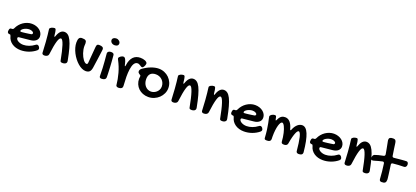

<svg xmlns="http://www.w3.org/2000/svg" viewBox="43 -1671 6081 2806"><g transform="rotate(20 3083.5 -267.5)"><path d="M456.1 -106.9Q470.2 -119.1 483.9 -119.1Q491.7 -119.1 498 -115.2Q504.4 -111.3 512.2 -103Q519.5 -91.8 522.7 -84.7Q525.9 -77.6 525.9 -70.8Q525.9 -56.2 511.2 -43Q487.8 -23.4 460.4 -8.1Q433.1 7.3 403.3 18.1Q373.5 28.8 341.8 34.4Q310.1 40 278.8 40Q239.3 40 204.6 30Q169.9 20 142.8 1.5Q115.7 -17.1 97.2 -43.2Q78.6 -69.3 70.8 -102.1Q66.4 -115.7 62.7 -119.9Q59.1 -124 50.8 -124Q32.7 -124 22.9 -132.8Q13.2 -141.6 13.2 -158.2Q13.2 -165 14.2 -167L15.1 -176.8Q17.6 -194.3 24.7 -202.1Q31.7 -210 46.9 -210H54.2Q74.7 -210 83 -229Q98.1 -262.7 121.6 -290.5Q145 -318.4 174.3 -338.1Q203.6 -357.9 237.1 -368.9Q270.5 -379.9 305.2 -379.9Q341.3 -379.9 372.8 -369.4Q404.3 -358.9 427.7 -340.3Q451.2 -321.8 464.6 -296.9Q478 -272 478 -243.2Q478 -223.1 470.2 -206.5Q462.4 -189.9 447.8 -177.5Q433.1 -165 412.4 -157.2Q391.6 -149.4 365.2 -147L195.8 -129.9Q186 -129.9 179.9 -125Q173.8 -120.1 173.8 -111.8Q173.8 -99.1 183.3 -87.4Q192.9 -75.7 208.7 -66.7Q224.6 -57.6 245.4 -52.2Q266.1 -46.9 288.1 -46.9Q309.1 -46.9 331.3 -51Q353.5 -55.2 375.2 -63Q397 -70.8 417.5 -81.8Q438 -92.8 456.1 -106.9ZM347.2 -232.9Q354.5 -234.4 359.9 -240Q365.2 -245.6 365.2 -253.9Q365.2 -261.2 359.9 -267.6Q354.5 -273.9 345.2 -279.1Q335.9 -284.2 323.7 -287.1Q311.5 -290 297.9 -290Q277.8 -290 256.8 -284.2Q235.8 -278.3 218.8 -268.8Q201.7 -259.3 190.9 -247.8Q180.2 -236.3 180.2 -225.1Q180.2 -213.9 193.8 -213.9Q202.1 -213.9 220.7 -215.8Q239.3 -217.8 261.7 -220.5Q284.2 -223.1 307.1 -226.6Q330.1 -230 347.2 -232.9Z M564.9 -394Q564.9 -401.4 571.3 -408.4Q577.6 -415.5 587.9 -421.1Q598.1 -426.8 611.1 -430.4Q624 -434.1 637.2 -434.1Q644.5 -434.1 649.7 -430.2Q654.8 -426.3 658.7 -415.3Q662.6 -404.3 665.8 -384.5Q668.9 -364.7 671.9 -333Q673.8 -323.2 675.5 -318.1Q677.2 -313 680.2 -313Q684.6 -313 689 -328.1Q724.6 -431.2 792 -431.2Q823.2 -431.2 848.9 -411.6Q874.5 -392.1 896.7 -347.9Q918.9 -303.7 939 -231.7Q959 -159.7 979 -54.2Q980 -48.8 980.5 -44.4Q981 -40 981 -36.1Q981 -24.9 975.8 -16.8Q970.7 -8.8 962.4 -3.7Q954.1 1.5 943.8 4.2Q933.6 6.8 923.3 6.8Q902.8 6.8 893.8 2.4Q884.8 -2 882.3 -14.2Q868.2 -88.4 854.7 -146Q841.3 -203.6 828.4 -242.9Q815.4 -282.2 802.7 -302.7Q790 -323.2 777.3 -323.2Q764.6 -323.2 753.7 -307.4Q742.7 -291.5 732.4 -257.8Q722.2 -224.1 712.6 -172.4Q703.1 -120.6 694.3 -48.8Q691.9 -29.3 674.8 -17.6Q657.7 -5.9 631.3 -5.9Q613.8 -5.9 604.5 -13.2Q595.2 -20.5 594.2 -33.2Q589.8 -134.8 584.7 -200.4Q579.6 -266.1 575.2 -305.9Q570.8 -345.7 567.9 -365.2Q564.9 -384.8 564.9 -394Z M1293 -377Q1294.4 -390.6 1296.6 -399.7Q1298.8 -408.7 1303.5 -414.3Q1308.1 -419.9 1315.4 -422.4Q1322.8 -424.8 1334 -424.8Q1369.6 -424.8 1386.5 -414.3Q1403.3 -403.8 1403.3 -380.9Q1403.3 -376.5 1401.6 -361.6Q1399.9 -346.7 1397 -325Q1394 -303.2 1390.4 -277.1Q1386.7 -251 1383.3 -224.1Q1374.5 -161.6 1363.3 -84Q1356.4 -38.1 1336.2 -18.1Q1315.9 2 1276.4 2Q1246.6 2 1214.8 -13.2Q1183.1 -28.3 1153.3 -54.2Q1123.5 -80.1 1096.9 -114.5Q1070.3 -148.9 1050.3 -187.7Q1030.3 -226.6 1018.8 -267.1Q1007.3 -307.6 1007.3 -346.2Q1007.3 -389.6 1019.8 -411.4Q1032.2 -433.1 1063 -433.1Q1084.5 -433.1 1098.6 -430.4Q1112.8 -427.7 1121.3 -421.1Q1129.9 -414.6 1133.5 -403.8Q1137.2 -393.1 1137.2 -377Q1137.2 -366.2 1136.2 -355.5Q1135.3 -344.7 1135.3 -334Q1135.3 -309.1 1140.4 -282Q1145.5 -254.9 1154.3 -229Q1163.1 -203.1 1174.8 -179.9Q1186.5 -156.7 1199.7 -139.2Q1212.9 -121.6 1226.3 -111.3Q1239.7 -101.1 1252.4 -101.1Q1261.2 -101.1 1265.9 -106.9Q1270.5 -112.8 1272 -127Z M1545.9 -498Q1531.7 -498 1519.3 -502.2Q1506.8 -506.3 1497.8 -513.9Q1488.8 -521.5 1483.4 -531.7Q1478 -542 1478 -554.2Q1478 -574.7 1494.4 -587.4Q1510.7 -600.1 1538.1 -600.1Q1550.8 -600.1 1562.5 -595.5Q1574.2 -590.8 1583.3 -583Q1592.3 -575.2 1597.7 -564.7Q1603 -554.2 1603 -543Q1603 -522 1587.6 -510Q1572.3 -498 1545.9 -498ZM1479 -349.1Q1479 -366.2 1493.9 -377.2Q1508.8 -388.2 1533.2 -388.2Q1577.1 -388.2 1580.1 -357.9Q1582 -336.9 1584.2 -310.5Q1586.4 -284.2 1588.6 -254.6Q1590.8 -225.1 1592.5 -193.6Q1594.2 -162.1 1595.7 -131.6Q1597.2 -101.1 1598.1 -72.8Q1599.1 -44.4 1599.1 -21Q1599.1 3.4 1581.8 15.6Q1564.5 27.8 1531.2 27.8Q1516.1 27.8 1507.6 20.8Q1499 13.7 1499 0Q1499 -67.4 1495.8 -126.2Q1492.7 -185.1 1489 -231Q1485.4 -276.9 1482.2 -307.4Q1479 -337.9 1479 -349.1Z M1954.1 -365.2Q1936 -365.2 1922.4 -355.7Q1908.7 -346.2 1898.9 -329.3Q1889.2 -312.5 1882.8 -289.8Q1876.5 -267.1 1872.6 -240.2Q1868.7 -213.4 1867.2 -184.1Q1865.7 -154.8 1865.7 -125Q1865.7 -85.9 1868.9 -48.1Q1872.1 -10.3 1872.1 22Q1872.1 43 1856.4 54.9Q1840.8 66.9 1812 66.9Q1806.6 66.9 1799.8 65.9Q1793 64.9 1786.9 62Q1780.8 59.1 1776.1 54Q1771.5 48.8 1771 40Q1766.6 -2.9 1758.3 -47.9Q1750 -92.8 1737.5 -137.5Q1725.1 -182.1 1707.8 -226.1Q1690.4 -270 1668 -312Q1664.1 -319.3 1661.4 -325.7Q1658.7 -332 1658.7 -337.9Q1658.7 -345.2 1665.3 -353.8Q1671.9 -362.3 1681.9 -369.6Q1691.9 -377 1703.9 -381.6Q1715.8 -386.2 1727.1 -386.2Q1745.6 -386.2 1759.8 -360.6Q1773.9 -335 1786.1 -278.8Q1788.6 -269 1790 -265.1Q1791.5 -261.2 1793.9 -261.2Q1799.3 -261.2 1800.8 -277.8Q1806.6 -324.2 1820.8 -357.7Q1835 -391.1 1856.2 -412.8Q1877.4 -434.6 1905 -444.8Q1932.6 -455.1 1965.8 -455.1Q1984.9 -455.1 2004.4 -451.7Q2023.9 -448.2 2039.6 -441.4Q2055.2 -434.6 2064.9 -424.8Q2074.7 -415 2074.7 -402.8Q2074.7 -394 2071 -382.1Q2067.4 -370.1 2061.5 -359.1Q2055.7 -348.1 2048.1 -340.6Q2040.5 -333 2032.7 -333Q2023.9 -333 2015.6 -338.1Q2007.3 -343.3 1997.8 -349.1Q1988.3 -355 1977.8 -360.1Q1967.3 -365.2 1954.1 -365.2Z M2049.8 -162.1Q2049.8 -170.4 2051.8 -180.7Q2053.7 -190.9 2053.7 -203.1Q2053.7 -211.4 2046.6 -215.8Q2039.6 -220.2 2030.8 -225.6Q2022 -231 2014.9 -239.3Q2007.8 -247.6 2007.8 -263.2Q2007.8 -274.4 2013.9 -285.6Q2020 -296.9 2031.7 -306.2Q2060.5 -327.6 2091.6 -344.7Q2122.6 -361.8 2153.6 -373.5Q2184.6 -385.3 2214.8 -391.6Q2245.1 -397.9 2272.9 -397.9Q2319.8 -397.9 2361.1 -380.6Q2402.3 -363.3 2432.9 -333.3Q2463.4 -303.2 2481.2 -262.9Q2499 -222.7 2499 -176.8Q2499 -131.8 2480.2 -91.6Q2461.4 -51.3 2429.7 -21Q2397.9 9.3 2355.2 27.1Q2312.5 44.9 2265.1 44.9Q2218.8 44.9 2179.2 29.3Q2139.6 13.7 2110.8 -13.9Q2082 -41.5 2065.9 -79.3Q2049.8 -117.2 2049.8 -162.1ZM2275.9 -43Q2296.4 -43 2318.4 -51.3Q2340.3 -59.6 2358.6 -75.4Q2377 -91.3 2388.9 -114.3Q2400.9 -137.2 2400.9 -166Q2400.9 -195.3 2390.1 -220.7Q2379.4 -246.1 2360.6 -264.9Q2341.8 -283.7 2316.2 -294.4Q2290.5 -305.2 2260.7 -305.2Q2206.5 -305.2 2177.7 -277.1Q2148.9 -249 2148.9 -190.9Q2148.9 -159.2 2158.4 -132.1Q2168 -105 2185.1 -85.2Q2202.1 -65.4 2225.3 -54.2Q2248.5 -43 2275.9 -43Z M2570.8 -394Q2570.8 -401.4 2577.1 -408.4Q2583.5 -415.5 2593.8 -421.1Q2604 -426.8 2616.9 -430.4Q2629.9 -434.1 2643.1 -434.1Q2650.4 -434.1 2655.5 -430.2Q2660.6 -426.3 2664.6 -415.3Q2668.5 -404.3 2671.6 -384.5Q2674.8 -364.7 2677.7 -333Q2679.7 -323.2 2681.4 -318.1Q2683.1 -313 2686 -313Q2690.4 -313 2694.8 -328.1Q2730.5 -431.2 2797.9 -431.2Q2829.1 -431.2 2854.7 -411.6Q2880.4 -392.1 2902.6 -347.9Q2924.8 -303.7 2944.8 -231.7Q2964.8 -159.7 2984.9 -54.2Q2985.8 -48.8 2986.3 -44.4Q2986.8 -40 2986.8 -36.1Q2986.8 -24.9 2981.7 -16.8Q2976.6 -8.8 2968.3 -3.7Q2960 1.5 2949.7 4.2Q2939.5 6.8 2929.2 6.8Q2908.7 6.8 2899.7 2.4Q2890.6 -2 2888.2 -14.2Q2874 -88.4 2860.6 -146Q2847.2 -203.6 2834.2 -242.9Q2821.3 -282.2 2808.6 -302.7Q2795.9 -323.2 2783.2 -323.2Q2770.5 -323.2 2759.5 -307.4Q2748.5 -291.5 2738.3 -257.8Q2728 -224.1 2718.5 -172.4Q2709 -120.6 2700.2 -48.8Q2697.8 -29.3 2680.7 -17.6Q2663.6 -5.9 2637.2 -5.9Q2619.6 -5.9 2610.4 -13.2Q2601.1 -20.5 2600.1 -33.2Q2595.7 -134.8 2590.6 -200.4Q2585.4 -266.1 2581.1 -305.9Q2576.7 -345.7 2573.7 -365.2Q2570.8 -384.8 2570.8 -394Z M3045.9 -394Q3045.9 -401.4 3052.2 -408.4Q3058.6 -415.5 3068.8 -421.1Q3079.1 -426.8 3092 -430.4Q3105 -434.1 3118.2 -434.1Q3125.5 -434.1 3130.6 -430.2Q3135.7 -426.3 3139.6 -415.3Q3143.6 -404.3 3146.7 -384.5Q3149.9 -364.7 3152.8 -333Q3154.8 -323.2 3156.5 -318.1Q3158.2 -313 3161.1 -313Q3165.5 -313 3169.9 -328.1Q3205.6 -431.2 3272.9 -431.2Q3304.2 -431.2 3329.8 -411.6Q3355.5 -392.1 3377.7 -347.9Q3399.9 -303.7 3419.9 -231.7Q3439.9 -159.7 3460 -54.2Q3460.9 -48.8 3461.4 -44.4Q3461.9 -40 3461.9 -36.1Q3461.9 -24.9 3456.8 -16.8Q3451.7 -8.8 3443.4 -3.7Q3435.1 1.5 3424.8 4.2Q3414.6 6.8 3404.3 6.8Q3383.8 6.8 3374.8 2.4Q3365.7 -2 3363.3 -14.2Q3349.1 -88.4 3335.7 -146Q3322.3 -203.6 3309.3 -242.9Q3296.4 -282.2 3283.7 -302.7Q3271 -323.2 3258.3 -323.2Q3245.6 -323.2 3234.6 -307.4Q3223.6 -291.5 3213.4 -257.8Q3203.1 -224.1 3193.6 -172.4Q3184.1 -120.6 3175.3 -48.8Q3172.9 -29.3 3155.8 -17.6Q3138.7 -5.9 3112.3 -5.9Q3094.7 -5.9 3085.4 -13.2Q3076.2 -20.5 3075.2 -33.2Q3070.8 -134.8 3065.7 -200.4Q3060.5 -266.1 3056.2 -305.9Q3051.8 -345.7 3048.8 -365.2Q3045.9 -384.8 3045.9 -394Z M3928.2 -106.9Q3942.4 -119.1 3956.1 -119.1Q3963.9 -119.1 3970.2 -115.2Q3976.6 -111.3 3984.4 -103Q3991.7 -91.8 3994.9 -84.7Q3998 -77.6 3998 -70.8Q3998 -56.2 3983.4 -43Q3960 -23.4 3932.6 -8.1Q3905.3 7.3 3875.5 18.1Q3845.7 28.8 3814 34.4Q3782.2 40 3751 40Q3711.4 40 3676.8 30Q3642.1 20 3615 1.5Q3587.9 -17.1 3569.3 -43.2Q3550.8 -69.3 3543 -102.1Q3538.6 -115.7 3534.9 -119.9Q3531.2 -124 3522.9 -124Q3504.9 -124 3495.1 -132.8Q3485.4 -141.6 3485.4 -158.2Q3485.4 -165 3486.3 -167L3487.3 -176.8Q3489.7 -194.3 3496.8 -202.1Q3503.9 -210 3519 -210H3526.4Q3546.9 -210 3555.2 -229Q3570.3 -262.7 3593.8 -290.5Q3617.2 -318.4 3646.5 -338.1Q3675.8 -357.9 3709.2 -368.9Q3742.7 -379.9 3777.3 -379.9Q3813.5 -379.9 3845 -369.4Q3876.5 -358.9 3899.9 -340.3Q3923.3 -321.8 3936.8 -296.9Q3950.2 -272 3950.2 -243.2Q3950.2 -223.1 3942.4 -206.5Q3934.6 -189.9 3919.9 -177.5Q3905.3 -165 3884.5 -157.2Q3863.8 -149.4 3837.4 -147L3668 -129.9Q3658.2 -129.9 3652.1 -125Q3646 -120.1 3646 -111.8Q3646 -99.1 3655.5 -87.4Q3665 -75.7 3680.9 -66.7Q3696.8 -57.6 3717.5 -52.2Q3738.3 -46.9 3760.3 -46.9Q3781.2 -46.9 3803.5 -51Q3825.7 -55.2 3847.4 -63Q3869.1 -70.8 3889.6 -81.8Q3910.2 -92.8 3928.2 -106.9ZM3819.3 -232.9Q3826.7 -234.4 3832 -240Q3837.4 -245.6 3837.4 -253.9Q3837.4 -261.2 3832 -267.6Q3826.7 -273.9 3817.4 -279.1Q3808.1 -284.2 3795.9 -287.1Q3783.7 -290 3770 -290Q3750 -290 3729 -284.2Q3708 -278.3 3690.9 -268.8Q3673.8 -259.3 3663.1 -247.8Q3652.3 -236.3 3652.3 -225.1Q3652.3 -213.9 3666 -213.9Q3674.3 -213.9 3692.9 -215.8Q3711.4 -217.8 3733.9 -220.5Q3756.3 -223.1 3779.3 -226.6Q3802.2 -230 3819.3 -232.9Z M4072.3 21Q4068.8 -43.9 4061.3 -98.9Q4053.7 -153.8 4045.7 -194.8Q4037.6 -235.8 4031.5 -261.2Q4025.4 -286.6 4025.4 -293Q4025.4 -302.2 4032.5 -311Q4039.6 -319.8 4050.3 -326.4Q4061 -333 4073.5 -336.9Q4085.9 -340.8 4096.2 -340.8Q4104.5 -340.8 4110.6 -337.9Q4116.7 -335 4119.1 -328.1Q4121.6 -319.8 4123.8 -310.8Q4126 -301.8 4128.4 -289.1Q4131.3 -271 4136.2 -271Q4141.6 -271 4148.4 -287.1Q4158.2 -309.6 4169.4 -324.2Q4180.7 -338.9 4193.6 -347.4Q4206.5 -356 4220.5 -359.4Q4234.4 -362.8 4249.5 -362.8Q4295.4 -362.8 4327.4 -326.7Q4359.4 -290.5 4377.4 -222.2Q4379.9 -214.4 4381.8 -212.2Q4383.8 -210 4386.2 -210Q4388.7 -210 4391.4 -212.2Q4394 -214.4 4396.5 -221.2Q4408.2 -252.9 4423.8 -275.1Q4439.5 -297.4 4456.3 -311.3Q4473.1 -325.2 4490.7 -331.5Q4508.3 -337.9 4524.4 -337.9Q4554.2 -337.9 4578.4 -316.2Q4602.5 -294.4 4621.3 -249.3Q4640.1 -204.1 4654.1 -135Q4668 -65.9 4677.2 28.8Q4677.2 55.2 4661.1 65.7Q4645 76.2 4617.2 76.2Q4599.1 76.2 4588.9 68.4Q4578.6 60.5 4577.1 47.9Q4570.8 -20 4563.2 -73Q4555.7 -126 4546.9 -162.4Q4538.1 -198.7 4527.6 -217.8Q4517.1 -236.8 4504.4 -236.8Q4498 -236.8 4488.5 -227.5Q4479 -218.3 4468.3 -193.6Q4457.5 -168.9 4445.8 -126.2Q4434.1 -83.5 4423.3 -17.1Q4420.4 1.5 4405.5 11.2Q4390.6 21 4369.1 21Q4344.2 21 4334.7 13.2Q4325.2 5.4 4324.2 -13.2Q4322.3 -45.4 4317.6 -77.4Q4313 -109.4 4306.2 -138.4Q4299.3 -167.5 4291 -192.1Q4282.7 -216.8 4273.4 -235.1Q4264.2 -253.4 4254.4 -263.7Q4244.6 -273.9 4235.4 -273.9Q4223.1 -273.9 4211.7 -256.8Q4200.2 -239.7 4191.2 -208.5Q4182.1 -177.2 4176.8 -133.3Q4171.4 -89.4 4171.4 -35.2Q4171.4 -25.9 4171.9 -16.8Q4172.4 -7.8 4172.4 2Q4172.4 16.6 4167.7 25.9Q4163.1 35.2 4154.5 40.5Q4146 45.9 4134.8 47.9Q4123.5 49.8 4110.4 49.8Q4098.1 49.8 4090.8 48.1Q4083.5 46.4 4079.6 43Q4075.7 39.6 4074.2 33.9Q4072.8 28.3 4072.3 21Z M5154.3 -106.9Q5168.5 -119.1 5182.1 -119.1Q5189.9 -119.1 5196.3 -115.2Q5202.6 -111.3 5210.4 -103Q5217.8 -91.8 5220.9 -84.7Q5224.1 -77.6 5224.1 -70.8Q5224.1 -56.2 5209.5 -43Q5186 -23.4 5158.7 -8.1Q5131.3 7.3 5101.6 18.1Q5071.8 28.8 5040 34.4Q5008.3 40 4977.1 40Q4937.5 40 4902.8 30Q4868.2 20 4841.1 1.5Q4814 -17.1 4795.4 -43.2Q4776.9 -69.3 4769 -102.1Q4764.6 -115.7 4761 -119.9Q4757.3 -124 4749 -124Q4731 -124 4721.2 -132.8Q4711.4 -141.6 4711.4 -158.2Q4711.4 -165 4712.4 -167L4713.4 -176.8Q4715.8 -194.3 4722.9 -202.1Q4730 -210 4745.1 -210H4752.4Q4772.9 -210 4781.2 -229Q4796.4 -262.7 4819.8 -290.5Q4843.3 -318.4 4872.6 -338.1Q4901.9 -357.9 4935.3 -368.9Q4968.8 -379.9 5003.4 -379.9Q5039.6 -379.9 5071 -369.4Q5102.5 -358.9 5126 -340.3Q5149.4 -321.8 5162.8 -296.9Q5176.3 -272 5176.3 -243.2Q5176.3 -223.1 5168.5 -206.5Q5160.6 -189.9 5146 -177.5Q5131.3 -165 5110.6 -157.2Q5089.8 -149.4 5063.5 -147L4894 -129.9Q4884.3 -129.9 4878.2 -125Q4872.1 -120.1 4872.1 -111.8Q4872.1 -99.1 4881.6 -87.4Q4891.1 -75.7 4907 -66.7Q4922.9 -57.6 4943.6 -52.2Q4964.4 -46.9 4986.3 -46.9Q5007.3 -46.9 5029.5 -51Q5051.8 -55.2 5073.5 -63Q5095.2 -70.8 5115.7 -81.8Q5136.2 -92.8 5154.3 -106.9ZM5045.4 -232.9Q5052.7 -234.4 5058.1 -240Q5063.5 -245.6 5063.5 -253.9Q5063.5 -261.2 5058.1 -267.6Q5052.7 -273.9 5043.5 -279.1Q5034.2 -284.2 5022 -287.1Q5009.8 -290 4996.1 -290Q4976.1 -290 4955.1 -284.2Q4934.1 -278.3 4917 -268.8Q4899.9 -259.3 4889.2 -247.8Q4878.4 -236.3 4878.4 -225.1Q4878.4 -213.9 4892.1 -213.9Q4900.4 -213.9 4918.9 -215.8Q4937.5 -217.8 4960 -220.5Q4982.4 -223.1 5005.4 -226.6Q5028.3 -230 5045.4 -232.9Z M5263.2 -394Q5263.2 -401.4 5269.5 -408.4Q5275.9 -415.5 5286.1 -421.1Q5296.4 -426.8 5309.3 -430.4Q5322.3 -434.1 5335.4 -434.1Q5342.8 -434.1 5347.9 -430.2Q5353 -426.3 5356.9 -415.3Q5360.8 -404.3 5364 -384.5Q5367.2 -364.7 5370.1 -333Q5372.1 -323.2 5373.8 -318.1Q5375.5 -313 5378.4 -313Q5382.8 -313 5387.2 -328.1Q5422.9 -431.2 5490.2 -431.2Q5521.5 -431.2 5547.1 -411.6Q5572.8 -392.1 5595 -347.9Q5617.2 -303.7 5637.2 -231.7Q5657.2 -159.7 5677.2 -54.2Q5678.2 -48.8 5678.7 -44.4Q5679.2 -40 5679.2 -36.1Q5679.2 -24.9 5674.1 -16.8Q5668.9 -8.8 5660.6 -3.7Q5652.3 1.5 5642.1 4.2Q5631.8 6.8 5621.6 6.8Q5601.1 6.8 5592 2.4Q5583 -2 5580.6 -14.2Q5566.4 -88.4 5553 -146Q5539.6 -203.6 5526.6 -242.9Q5513.7 -282.2 5501 -302.7Q5488.3 -323.2 5475.6 -323.2Q5462.9 -323.2 5451.9 -307.4Q5440.9 -291.5 5430.7 -257.8Q5420.4 -224.1 5410.9 -172.4Q5401.4 -120.6 5392.6 -48.8Q5390.1 -29.3 5373 -17.6Q5356 -5.9 5329.6 -5.9Q5312 -5.9 5302.7 -13.2Q5293.5 -20.5 5292.5 -33.2Q5288.1 -134.8 5283 -200.4Q5277.8 -266.1 5273.4 -305.9Q5269 -345.7 5266.1 -365.2Q5263.2 -384.8 5263.2 -394Z M5775.4 -564Q5775.4 -589.8 5790 -600.3Q5804.7 -610.8 5838.4 -610.8Q5850.6 -610.8 5859.1 -608.6Q5867.7 -606.4 5873.8 -600.6Q5879.9 -594.7 5883.5 -585.2Q5887.2 -575.7 5889.6 -561Q5895.5 -515.6 5902.6 -467.3Q5909.7 -418.9 5917.5 -370.1Q5920.4 -348.1 5940.4 -348.1Q5945.8 -348.1 5958.3 -349.4Q5970.7 -350.6 5987.8 -352.3Q6004.9 -354 6024.7 -356Q6044.4 -357.9 6064.2 -359.6Q6084 -361.3 6101.8 -362.5Q6119.6 -363.8 6133.3 -363.8Q6144 -363.8 6150.4 -359.6Q6156.7 -355.5 6160.4 -348.9Q6164.1 -342.3 6165.3 -334.2Q6166.5 -326.2 6166.5 -317.9Q6166.5 -310.5 6163.8 -302.7Q6161.1 -294.9 6156.5 -288.8Q6151.9 -282.7 6145 -278.8Q6138.2 -274.9 6129.4 -274.9Q6086.9 -274.9 6043.7 -272.2Q6000.5 -269.5 5957.5 -265.1Q5935.5 -262.2 5935.5 -243.2Q5935.5 -241.7 5936 -239.5Q5936.5 -237.3 5936.5 -235.8Q5942.4 -193.4 5947.5 -156.2Q5952.6 -119.1 5956.3 -90.1Q5960 -61 5962.2 -41.7Q5964.4 -22.5 5964.4 -16.1Q5964.4 1.5 5960.9 13.4Q5957.5 25.4 5949.7 33Q5941.9 40.5 5929 43.7Q5916 46.9 5896.5 46.9Q5877.9 46.9 5869.1 38.1Q5860.4 29.3 5859.4 11.2Q5856.4 -46.4 5850.1 -104.7Q5843.8 -163.1 5835.4 -221.2Q5831.1 -242.2 5813.5 -242.2Q5812 -242.2 5810.1 -241.7Q5808.1 -241.2 5806.6 -241.2Q5776.4 -234.4 5749.5 -227.5Q5722.7 -220.7 5699.2 -212.9Q5686 -208.5 5675.8 -206.8Q5665.5 -205.1 5657.2 -205.1Q5646 -205.1 5640.6 -215.1Q5635.3 -225.1 5635.3 -240.2Q5635.3 -245.6 5636.2 -252.7Q5637.2 -259.8 5639.9 -266.8Q5642.6 -273.9 5647.7 -280Q5652.8 -286.1 5661.6 -290Q5682.1 -298.3 5716.3 -307.4Q5750.5 -316.4 5793.5 -324.2Q5803.2 -326.7 5808.8 -332.3Q5814.5 -337.9 5814.5 -349.1Q5814.5 -351.6 5814.5 -354.2Q5814.5 -356.9 5813.5 -359.9Q5805.7 -404.8 5798.6 -441.7Q5791.5 -478.5 5786.4 -504.9Q5781.2 -531.2 5778.3 -546.4Q5775.4 -561.5 5775.4 -564Z"/></g></svg>

Font: Gochi Hand
Style: Regular
Weight: 400
Designer: Juan Pablo del Peral
Foundry: Juan Pablo del Peral
Version: Version 1.001